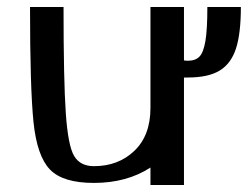

<svg xmlns="http://www.w3.org/2000/svg" viewBox="-20 -530 710 550"><path d="M411 -510V-221Q411 -142 365 -98Q319 -54 249 -54Q210 -54 192.5 -83Q175 -112 168.5 -205.5Q162 -299 162 -510H66Q66 -277 76 -180Q86 -83 123 -44.5Q160 -6 249 -6Q343 -6 411 -50V0H507V-308Q512 -308 518 -308Q577 -308 609.5 -328Q642 -348 656 -391Q670 -434 670 -510H574Q574 -446 568.5 -413Q563 -380 551.5 -368Q540 -356 518 -356Q512 -356 507 -357V-510Z"/></svg>

Font: LXGW Marker Gothic
Style: Regular
Weight: 400
Version: Version 1.001